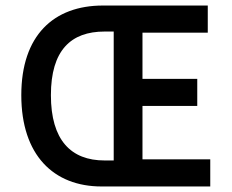

<svg xmlns="http://www.w3.org/2000/svg" viewBox="-20 -674 837 694"><path d="M57 -330C57 -113 174 0 347 0H740V-98H495V-291H693V-389H495V-556H731V-654H352C174 -654 57 -546 57 -330ZM164 -330C164 -492 236 -560 358 -560H391V-94H358C236 -94 164 -168 164 -330Z"/></svg>

Font: Falling Sky
Style: Condensed
Weight: 400
Designer: Paul D. Hunt
Foundry: Adobe Systems Incorporated
Version: Version 1.02